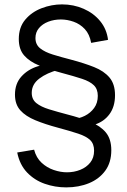

<svg xmlns="http://www.w3.org/2000/svg" viewBox="-20 -678 565 853"><path d="M274 154.5Q224.5 154.5 178.8 138.5Q133 122.5 100.2 88.2Q67.5 54 56.5 -0.5L131.5 -13Q141 23 164.8 45Q188.5 67 218.8 77.2Q249 87.5 277.5 87.5Q309 87.5 336.5 76.5Q364 65.5 381 44.2Q398 23 398 -8.5Q398 -39 380.5 -55.8Q363 -72.5 327.5 -84.2Q292 -96 238 -110.5Q180 -126 137 -143.8Q94 -161.5 70.2 -188Q46.5 -214.5 46.5 -257.5Q46.5 -306.5 75.2 -338.2Q104 -370 148 -383.5Q192 -397 238.5 -392.5L240.5 -368Q188.5 -354.5 154.8 -329Q121 -303.5 121 -265.5Q121 -236.5 141.5 -220Q162 -203.5 197.8 -192.5Q233.5 -181.5 279 -169.5Q337.5 -154.5 381.5 -136.8Q425.5 -119 450 -89.8Q474.5 -60.5 474.5 -10.5Q474.5 43.5 447.8 80.2Q421 117 375.5 135.8Q330 154.5 274 154.5ZM306.5 -123 305.5 -149.5Q332 -151 357 -163.5Q382 -176 398.2 -198.2Q414.5 -220.5 414.5 -252Q414.5 -282 397.2 -299Q380 -316 344.5 -327.8Q309 -339.5 254.5 -354Q197 -369.5 154 -387Q111 -404.5 87.2 -431.8Q63.5 -459 63.5 -504.5Q63.5 -556.5 92 -590.5Q120.5 -624.5 164.8 -641.5Q209 -658.5 255.5 -658.5Q307 -658.5 351.5 -639Q396 -619.5 425 -584.2Q454 -549 460 -501L385 -487.5Q378 -526 356.8 -548.8Q335.5 -571.5 307 -581.5Q278.5 -591.5 250.5 -591.5Q220 -591.5 194.2 -581.5Q168.5 -571.5 153 -553Q137.5 -534.5 137.5 -509Q137.5 -480 158.5 -463.2Q179.5 -446.5 215.2 -435.5Q251 -424.5 295.5 -413Q354 -397.5 398 -380Q442 -362.5 466.5 -333.5Q491 -304.5 491 -255Q491 -204 466.2 -170.5Q441.5 -137 399.8 -124.2Q358 -111.5 306.5 -123Z"/></svg>

Font: Manrope ExtraLight
Style: Regular
Weight: 400
Version: Version 4.504